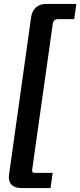

<svg xmlns="http://www.w3.org/2000/svg" viewBox="-20 -788 407 973"><path d="M367 -768H212C172 -768 144 -743 138 -703L26 96C19 145 48 165 87 165H236L247 88H155C145 88 142 83 143 72L248 -671C250 -683 260 -691 271 -691H356Z"/></svg>

Font: Exo 2 Semi Bold
Style: Italic
Weight: 600
Italic angle: -8°
Designer: Natanael Gama
Version: Version 1.001;PS 001.001;hotconv 1.0.88;makeotf.lib2.5.64775